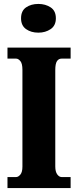

<svg xmlns="http://www.w3.org/2000/svg" viewBox="-20 -956 395 976"><path d="M18 0V-56H62Q73 -56 83.5 -68.5Q94 -81 94 -109V-601Q94 -633 83.5 -645.5Q73 -658 62 -658H18V-714H339V-658H293Q278 -658 269.5 -645Q261 -632 261 -600V-110Q261 -83 271 -69.5Q281 -56 293 -56H339V0ZM175 -790Q138 -790 112.5 -808Q87 -826 87 -863Q87 -901 112.5 -918.5Q138 -936 175 -936Q211 -936 237.5 -918.5Q264 -901 264 -863Q264 -826 237.5 -808Q211 -790 175 -790Z"/></svg>

Font: Noto Serif Thai ExtraCondensed Black
Style: Regular
Weight: 900
Width: 2
Designer: Monotype Design Team
Foundry: Monotype Imaging Inc.
Version: Version 2.002; ttfautohint (v1.8.4.7-5d5b)